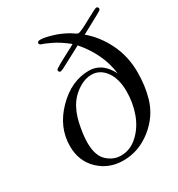

<svg xmlns="http://www.w3.org/2000/svg" viewBox="-168 -803 857 924"><g transform="rotate(-30 260.0 -341.0)"><path d="M60.1 -176.8Q60.1 -281.7 141.1 -364.3Q222.2 -446.8 319.8 -446.8Q394 -446.8 434.1 -366.2Q420.9 -479 335 -579.1L217.8 -517.1L202.1 -511.2Q193.4 -511.2 190.9 -521L191.9 -524.9L193.8 -528.8Q215.8 -543.9 263.4 -568.4Q311 -592.8 316.9 -597.2Q272 -633.3 235.1 -650.6Q198.2 -668 187 -670.9Q175.8 -673.8 175.8 -682.1Q175.8 -693.4 193.8 -692.9Q213.9 -692.9 254.9 -680.9Q295.9 -668.9 334 -647Q340.8 -643.1 348.4 -637.5Q356 -631.8 359.9 -629.9Q363.8 -627.9 369.1 -627.9Q380.4 -627.9 438.2 -659.9Q496.1 -691.9 502.9 -691.9Q508.8 -691.9 512 -686.5Q515.1 -681.2 512.2 -675.8Q510.3 -671.9 489 -660.4Q467.8 -648.9 435.3 -631.3Q402.8 -613.8 390.1 -606.9Q448.2 -558.1 484.1 -484.6Q520 -411.1 520 -323.2Q520 -249 502 -186Q479 -103 407.5 -45.9Q335.9 11.2 250 11.2Q169.9 11.2 115 -41.3Q60.1 -93.8 60.1 -176.8ZM141.1 -149.9Q141.1 -78.1 175 -46.6Q209 -15.1 251 -15.1Q304.2 -15.1 345.7 -54Q387.2 -92.8 407.7 -149.9Q428.2 -207 428.2 -270Q428.2 -340.8 397.7 -382.3Q367.2 -423.8 320.8 -423.8Q285.6 -423.8 251.2 -402.3Q216.8 -380.9 194.8 -350.1Q166 -309.1 153.6 -250Q141.1 -190.9 141.1 -149.9Z"/></g></svg>

Font: CMU Serif Extra
Style: RomanSlanted
Weight: 500
Italic angle: -9.46001°
Version: Version 0.7.0